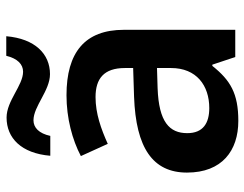

<svg xmlns="http://www.w3.org/2000/svg" viewBox="-106 -684 799 628"><g transform="rotate(-90 294.0 -369.5)"><path d="M99 -605H164C172 -642 191 -660 215 -660C261 -660 312 -606 366 -606C432 -606 482 -655 490 -749H426C417 -712 398 -694 374 -694C329 -694 279 -748 224 -748C157 -748 107 -700 99 -605ZM297 -552C222 -552 151 -533 98 -505L138 -417C187 -439 237 -457 291 -457C351 -457 386 -430 386 -361V-334L292 -331C125 -325 44 -270 44 -158C44 -43 116 10 213 10C303 10 346 -16 393 -75H397L422 0H511V-364C511 -492 437 -552 297 -552ZM320 -254 386 -256V-210C386 -127 329 -85 255 -85C206 -85 173 -105 173 -157C173 -215 209 -250 320 -254Z"/></g></svg>

Font: Noto Sans Telugu SemiBold
Style: Regular
Weight: 600
Designer: Jelle Bosma - Monotype Design Team
Foundry: Monotype Imaging Inc.
Version: Version 2.005